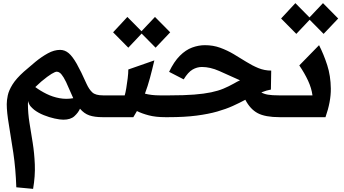

<svg xmlns="http://www.w3.org/2000/svg" viewBox="-20 -747 2191 1224"><path d="M191 457 84 447Q80 329 65 228Q50 127 36.5 47.5Q23 -32 23 -83Q23 -107 29.5 -138.5Q36 -170 59.5 -208Q83 -246 132 -290Q167 -321 206 -353Q245 -385 285 -407Q325 -429 363 -429Q393 -429 417.5 -408.5Q442 -388 469 -340.5Q496 -293 532 -212Q548 -177 568.5 -158Q589 -139 637 -139H642V0H634Q583 0 549.5 -11.5Q516 -23 490 -54Q479 -29 454.5 -6.5Q430 16 384 16Q362 16 328 8.5Q294 1 259 -13Q224 -27 198 -47Q186 -57 175.5 -68.5Q165 -80 159 -103Q158 -95 158 -85Q158 -25 168 36.5Q178 98 188.5 163.5Q199 229 202 302Q205 375 191 457ZM243 -227Q221 -208 205 -192Q237 -168 276.5 -148.5Q316 -129 359.5 -121Q403 -113 447 -121Q435 -147 419 -184Q400 -230 386 -252.5Q372 -275 362 -282.5Q352 -290 342 -290Q332 -290 308.5 -276Q285 -262 243 -227Z M642 -139H775Q780 -155 785 -185Q790 -215 794 -247.5Q798 -280 798 -304L964 -362Q950 -302 936 -250Q922 -198 904 -150Q945 -139 998 -139H1037V0H1034Q973 0 929 -11.5Q885 -23 853 -39Q842 -19 830 0H642Q612 0 612 -70Q612 -139 642 -139ZM798 -443 701 -541 792 -639 882 -548 968 -639 1065 -541 972 -443 883 -533Z M1037 -139H1062Q1154 -139 1217.5 -144Q1281 -149 1326 -158.5Q1371 -168 1404.5 -182Q1438 -196 1470 -214Q1482 -221 1491.5 -226Q1501 -231 1510 -235Q1435 -269 1377.5 -294.5Q1320 -320 1267 -320Q1236 -320 1207.5 -303.5Q1179 -287 1151 -241L1058 -289Q1089 -354 1126.5 -391.5Q1164 -429 1205 -444Q1246 -459 1286 -459Q1339 -459 1384 -442.5Q1429 -426 1469.5 -402Q1510 -378 1549 -353.5Q1588 -329 1627 -313Q1666 -297 1709 -297L1707 -176Q1682 -172 1646 -158Q1662 -148 1688 -143.5Q1714 -139 1758 -139H1795V0H1763Q1671 0 1623 -25.5Q1575 -51 1544 -111Q1507 -91 1464 -71.5Q1421 -52 1365 -36Q1309 -20 1233 -10Q1157 0 1053 0H1037Q1007 0 1007 -70Q1007 -139 1037 -139Z M1795 -139H1972Q1966 -185 1944 -232.5Q1922 -280 1888 -330L2014 -459Q2044 -400 2066 -332Q2088 -264 2089 -182Q2090 -100 2055 0H1795Q1765 0 1765 -70Q1765 -139 1795 -139ZM1869 -531 1772 -629 1863 -727 1953 -636 2039 -727 2136 -629 2043 -531 1954 -621Z"/></svg>

Font: Readex Pro SemiBold
Style: Regular
Weight: 600
Designer: Bonnie Shaver-Troup, Thomas Jockin
Foundry: Lexend
Version: Version 1.204; ttfautohint (v1.8.4.7-5d5b)